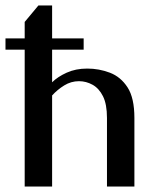

<svg xmlns="http://www.w3.org/2000/svg" viewBox="-21 -680 575 700"><path d="M69 0V-499H-1V-540H69V-600L119 -660H169V-540H284V-499H169V-380Q189 -400 222 -415Q255 -430 297 -430Q340 -430 379.5 -415Q419 -400 444 -361.5Q469 -323 469 -250V0H369V-250Q369 -300 354.5 -329Q340 -358 316.5 -371Q293 -384 267 -384Q238 -384 213 -368.5Q188 -353 169 -332V0Z"/></svg>

Font: El Messiri Medium
Style: Regular
Weight: 500
Designer: Mohamed Gaber
Foundry: Kief Type Foundry
Version: Version 2.020; ttfautohint (v1.8.3)